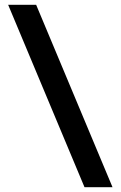

<svg xmlns="http://www.w3.org/2000/svg" viewBox="-20 -710 504 802"><path d="M450 72H333L14 -690H131Z"/></svg>

Font: exo2condensed_b
Style: Bold
Weight: 700
Width: 3
Designer: Natanael Gama
Version: Version 1.001;PS 001.001;hotconv 1.0.70;makeotf.lib2.5.58329